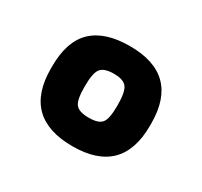

<svg xmlns="http://www.w3.org/2000/svg" viewBox="-79 -775 544 517"><g transform="rotate(30 193.0 -516.5)"><path d="M39.1 -520Q39.1 -597.7 77.9 -634.8Q116.7 -671.9 193.8 -671.9Q347.2 -671.9 347.2 -520V-513.2Q347.2 -360.8 193.8 -360.8Q39.1 -360.8 39.1 -513.2ZM142.1 -515.1Q142.1 -475.1 152.6 -462.2Q163.1 -449.2 193.8 -449.2Q223.1 -449.2 233.6 -461.9Q244.1 -474.6 244.1 -515.1V-518.1Q244.1 -558.6 233.6 -572.3Q223.1 -585.9 193.8 -585.9Q163.6 -585.9 152.8 -572.5Q142.1 -559.1 142.1 -518.1Z"/></g></svg>

Font: LT Wave Text Bold
Style: Regular
Weight: 700
Designer: Daniel Lyons
Version: Version 2.5 (Glyphs App)